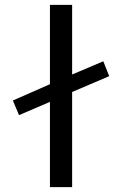

<svg xmlns="http://www.w3.org/2000/svg" viewBox="-20 -772 494 794"><path d="M407.2 -518.6 431.6 -457 278.3 -391.6V2H186.5V-350.6L58.6 -295.9L33.2 -356.4L186.5 -423.8V-752H278.3V-463.9Z"/></svg>

Font: irohakakuC Regular
Style: Regular
Weight: 400
Designer: [Source Han Sans]
Ryoko NISHIZUKA Ë•øÂ°öÊ∂ºÂ≠ê (kana & ideographs); Paul D. Hunt (Latin, Greek & Cyrillic); Wenlong ZHAN
Version: Version 1.001.20160904